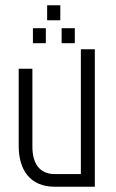

<svg xmlns="http://www.w3.org/2000/svg" viewBox="-20 -709 439 729"><path d="M159 -689V-632H209V-689ZM105 -602V-545H154V-602ZM214 -602V-545H264V-602ZM51 -448V-155C51 -64 94 0 188 0H340V-522H287V-48H188C129 -48 103 -90 103 -152V-448Z"/></svg>

Font: Modon Arabic
Style: Regular
Weight: 400
Designer: Ahmedzaza
Foundry: Ahmedzaza
Version: Version 2.010